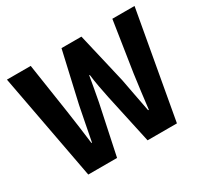

<svg xmlns="http://www.w3.org/2000/svg" viewBox="-151 -952 1227 1161"><g transform="rotate(-30 462.5 -371.5)"><path d="M156 0 17 -743H183L236 -392Q244 -334 252.5 -275Q261 -216 268 -156H272Q284 -216 295 -275Q306 -334 318 -392L398 -743H537L619 -392Q630 -335 641 -275.5Q652 -216 664 -156H669Q676 -216 683.5 -275Q691 -334 699 -392L753 -743H908L775 0H570L495 -345Q486 -388 478 -431.5Q470 -475 465 -517H461Q454 -475 446 -431.5Q438 -388 430 -345L357 0Z"/></g></svg>

Font: Noto Sans TC Thin ExtraBold
Style: Regular
Weight: 800
Version: Version 2.004-H2;hotconv 1.0.118;makeotfexe 2.5.65603